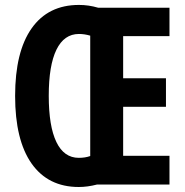

<svg xmlns="http://www.w3.org/2000/svg" viewBox="-20 -745 746 775"><path d="M664.1 0H371.1Q333 9.8 297.9 9.8Q174.3 9.8 107.4 -85Q41 -179.7 41 -357.9Q41 -536.1 107.7 -630.6Q174.3 -725.1 298.8 -725.1Q337.9 -725.1 376 -713.9H664.1V-599.1H477.1V-429.2H649.9V-314H477.1V-116.2H664.1ZM298.8 -607.9Q238.8 -607.9 207.8 -544.4Q176.8 -481 176.8 -358.4Q176.8 -235.8 207.5 -171.9Q238.3 -107.9 297.9 -107.9Q324.2 -107.9 344.2 -115.2V-601.1Q320.8 -607.9 298.8 -607.9Z"/></svg>

Font: Open Sans Hebrew Condensed
Style: Bold
Weight: 700
Width: 3
Foundry: Ascender Corporation, Yanek Iontef
Version: Version 2.001;PS 002.001;hotconv 1.0.70;makeotf.lib2.5.58329